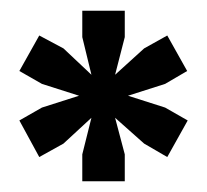

<svg xmlns="http://www.w3.org/2000/svg" viewBox="-20 -749 385 357"><path d="M133 -412V-462L150 -530L98 -482L53 -457L16 -525L58 -549L127 -571L58 -593L16 -617L53 -683L98 -659L150 -610L133 -680V-729H212V-680L194 -610L248 -659L291 -683L328 -617L287 -593L218 -571L287 -549L329 -525L291 -457L248 -482L194 -530L212 -462V-412Z"/></svg>

Font: Mona Sans Expanded ExtraBold
Style: Regular
Weight: 800
Width: 7
Designer: Deni Anggara
Foundry: GitHub
Version: Version 1.001; ttfautohint (v1.8.4.7-5d5b);gftools[0.9.33]